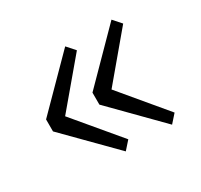

<svg xmlns="http://www.w3.org/2000/svg" viewBox="-107 -668 785 749"><g transform="rotate(-30 285.0 -293.5)"><path d="M55.5 -320.5 262.5 -530 294.5 -494 126 -294 294.5 -93 262.5 -57 55.5 -266.5ZM264.5 -320.5 471 -530 503 -494 335 -294 503 -93 471 -57 264.5 -266.5Z"/></g></svg>

Font: League Mono Narrow Light
Style: Regular
Weight: 300
Width: 3
Designer: Tyler Finck
Foundry: The League of Moveable Type / Tyler Finck
Version: Version 2.210